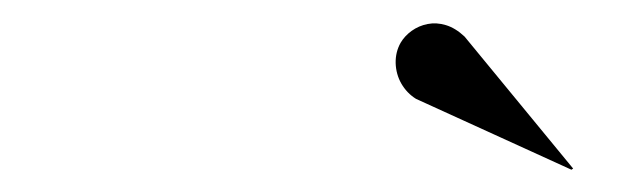

<svg xmlns="http://www.w3.org/2000/svg" viewBox="-20 -995 540 168"><path d="M480 -846.5 344 -908.5Q336 -913.5 331.2 -921.8Q326.5 -930 326.2 -939.8Q326 -949.5 330.5 -957.5Q334 -963.5 340.2 -968Q346.5 -972.5 354.2 -974Q362 -975.5 370.2 -973Q378.5 -970.5 386.5 -963L481.5 -847.5Z"/></svg>

Font: Bodoni Moda 72pt
Style: Italic
Weight: 400
Italic angle: -13°
Designer: Owen Earl
Foundry: indestructible type
Version: Version 2.005